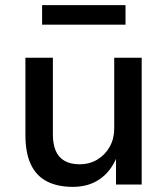

<svg xmlns="http://www.w3.org/2000/svg" viewBox="-20 -719 653 748"><path d="M264 9Q203 9 161.5 -13Q120 -35 99.5 -80Q79 -125 79 -192V-494H186V-195Q186 -159 196.5 -133Q207 -107 230.5 -93Q254 -79 290 -79Q329 -79 359.5 -97.5Q390 -116 407.5 -147.5Q425 -179 425 -218V-494H532V0H432V-107H435Q412 -51 368.5 -21Q325 9 264 9ZM144 -623V-699H469V-623Z"/></svg>

Font: Nunito Sans 9pt SemiBold
Style: Regular
Weight: 600
Version: Version 3.101;gftools[0.9.27]